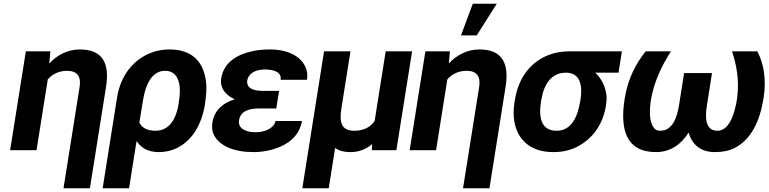

<svg xmlns="http://www.w3.org/2000/svg" viewBox="-20 -802 4103 1025"><path d="M34 0H175L235 -378C258 -405 293 -424 338 -424C392 -424 414 -394 405 -338L319 203H460L546 -338C566 -463 529 -538 407 -538C337 -538 282 -505 243 -463L249 -528H118Z M528 203H669L709 -49C733 -14 767 10 829 10C862 10 893 3 921 -10C1004 -49 1057 -134 1075 -250L1076 -260C1082 -301 1084 -338 1079 -372C1066 -468 1009 -538 886 -538C849 -538 815 -532 783 -519C693 -483 624 -401 605 -282ZM724 -148 744 -270C756 -344 788 -424 861 -424C879 -424 893 -420 905 -411C941 -384 946 -327 935 -260L934 -250C922 -172 887 -104 810 -104C765 -104 737 -120 724 -148Z M1114 -149C1110 -124 1112 -101 1122 -82C1152 -21 1232 10 1334 10C1395 10 1456 -6 1499 -30C1543 -54 1582 -95 1592 -156H1451C1450 -148 1446 -141 1441 -134C1421 -109 1385 -96 1343 -96C1296 -96 1249 -114 1256 -160C1264 -210 1311 -223 1364 -223H1455L1470 -317H1379C1332 -317 1294 -332 1300 -373C1301 -380 1304 -387 1308 -394C1324 -420 1357 -431 1396 -431C1439 -431 1485 -418 1478 -376H1619C1623 -401 1620 -424 1611 -444C1584 -503 1516 -538 1421 -538C1386 -538 1354 -535 1324 -528C1248 -511 1175 -471 1161 -384C1152 -327 1191 -291 1233 -272C1175 -254 1125 -217 1114 -149Z M1594 203H1735L1769 -12C1790 3 1817 10 1850 10C1899 10 1937 -7 1967 -33L1965 0H2096L2180 -528H2039L1980 -156C1957 -123 1922 -104 1871 -104C1800 -104 1791 -152 1803 -226L1851 -528H1710Z M2167 0H2308L2368 -378C2391 -405 2426 -424 2471 -424C2525 -424 2547 -394 2538 -338L2452 203H2593L2679 -338C2699 -463 2662 -538 2540 -538C2470 -538 2415 -505 2376 -463L2382 -528H2251ZM2441 -613H2525L2632 -782H2504Z M2727 -259C2721 -220 2720 -185 2726 -152C2743 -58 2809 10 2934 10C2973 10 3008 4 3040 -9C3128 -45 3197 -123 3215 -239L3216 -249C3219 -266 3219 -282 3217 -297C3211 -346 3188 -385 3158 -414H3282L3300 -528H3019C2979 -528 2941 -521 2908 -508C2815 -472 2748 -390 2729 -269ZM2868 -259 2870 -269C2883 -349 2921 -414 3001 -414C3078 -414 3091 -346 3079 -269L3077 -259C3064 -180 3031 -104 2952 -104C2868 -104 2855 -175 2868 -259Z M3315 -276C3289 -115 3320 10 3482 10C3562 10 3619 -35 3656 -94C3674 -34 3716 10 3797 10C3837 10 3873 3 3902 -12C3989 -57 4036 -152 4056 -276C4073 -381 4056 -465 4023 -528H3888C3912 -455 3928 -374 3915 -276C3904 -207 3878 -104 3810 -104C3746 -104 3743 -172 3754 -240L3781 -412H3632L3605 -240C3594 -172 3569 -104 3505 -104C3490 -104 3480 -108 3472 -118C3445 -150 3446 -211 3456 -276C3475 -374 3515 -455 3562 -528H3427C3375 -463 3332 -383 3315 -276Z"/></svg>

Font: Asimov Pro
Style: BdObl
Weight: 700
Designer: Google
Version: Version 2.000980; 2014